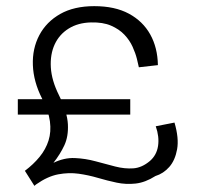

<svg xmlns="http://www.w3.org/2000/svg" viewBox="-20 -592 654 625"><path d="M92 13 61 -36Q89 -57 109 -81.5Q129 -106 138 -134.5Q147 -163 142.5 -197Q138 -231 117 -271Q89 -326 87 -380Q85 -434 108 -477.5Q131 -521 176 -546.5Q221 -572 287 -572Q354 -572 399.5 -547.5Q445 -523 469 -480Q493 -437 494 -380L432 -373Q430 -383 425.5 -401Q421 -419 411.5 -440Q402 -461 385 -479Q368 -497 341.5 -508.5Q315 -520 276 -519Q234 -518 203.5 -499Q173 -480 158 -447.5Q143 -415 145.5 -372.5Q148 -330 172 -282Q199 -227 201 -187.5Q203 -148 189.5 -119Q176 -90 154 -62Q189 -79 223.5 -77.5Q258 -76 291 -67Q324 -58 355 -50Q386 -42 414 -44Q442 -46 468 -68Q490 -87 494.5 -117Q499 -147 487 -181L548 -193Q563 -142 556.5 -106Q550 -70 531 -48.5Q512 -27 486 -19Q453 2 421.5 5.5Q390 9 359.5 2.5Q329 -4 298.5 -13Q268 -22 236 -26.5Q204 -31 169.5 -24.5Q135 -18 98 8Q97 9 95.5 10Q94 11 92 13ZM38 -219V-269H404V-219Z"/></svg>

Font: Darker Grotesque Medium
Style: Regular
Weight: 500
Designer: Gabriel Lam
Foundry: TypeRant
Version: Version 1.000;gftools[0.9.28]